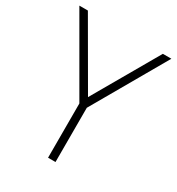

<svg xmlns="http://www.w3.org/2000/svg" viewBox="-173 -829 864 938"><g transform="rotate(30 259.5 -360.0)"><path d="M239 0V-306L0 -720H48L260 -354L471 -720H519L281 -306V0Z"/></g></svg>

Font: Manrope ExtraLight
Style: Regular
Weight: 200
Designer: Mikhail Sharanda
Foundry: Mikhail Sharanda
Version: Version 4.505